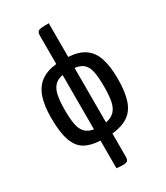

<svg xmlns="http://www.w3.org/2000/svg" viewBox="-226 -828 966 1120"><g transform="rotate(-30 257.0 -268.5)"><path d="M216 195V9Q152 6 112 -17.5Q72 -41 52.5 -96.5Q33 -152 33 -250Q33 -330 51 -384.5Q69 -439 109.5 -469.5Q150 -500 216 -507V-695Q216 -715 222 -723Q228 -731 246 -733Q264 -735 297 -735V-508Q365 -504 406 -476Q447 -448 465.5 -393.5Q484 -339 484 -253Q484 -166 465.5 -110.5Q447 -55 405.5 -27Q364 1 297 8V161Q297 182 290 190Q283 198 256 198Q245 198 236.5 197Q228 196 216 195ZM216 -67V-433Q179 -426 159.5 -404.5Q140 -383 132.5 -344.5Q125 -306 125 -249Q125 -191 132 -153Q139 -115 159 -94Q179 -73 216 -67ZM297 -67Q335 -74 356 -96Q377 -118 384.5 -156.5Q392 -195 392 -252Q392 -310 385.5 -348.5Q379 -387 358.5 -408Q338 -429 297 -434Z"/></g></svg>

Font: Yanone Kaffeesatz Medium
Style: Regular
Weight: 500
Designer: Yanone (Cyrillic: Daniel Pouzeot, Huerta Tipografica, and Cyreal)
Foundry: Yanone
Version: Version 2.003